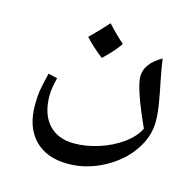

<svg xmlns="http://www.w3.org/2000/svg" viewBox="-99 -673 888 872"><g transform="rotate(15 345.0 -237.5)"><path d="M293 95.7Q192.4 95.7 136.2 37.8Q80.1 -20 80.1 -125Q80.1 -161.6 84.2 -189.2Q88.4 -216.8 103 -277.3L146 -267.1Q132.8 -216.8 132.8 -183.1Q132.8 -96.2 176 -48.6Q219.2 -1 295.9 -1Q352.1 -1 411.9 -20Q471.7 -39.1 519 -73.2Q566.4 -107.4 585.9 -147.9Q508.8 -316.9 508.8 -373Q508.8 -434.6 585.9 -478Q591.3 -436.5 598.9 -398.7Q606.4 -360.8 613.3 -325.7Q620.1 -290.5 625 -257.6Q629.9 -224.6 629.9 -192.4Q629.9 -121.6 584.7 -55.7Q539.6 10.3 459.5 53Q379.4 95.7 293 95.7ZM394 -494.6Q369.1 -457 317.9 -408.7Q265.6 -449.2 233.9 -485.4Q283.7 -534.2 315.9 -571.3Q354.5 -529.3 394 -494.6Z"/></g></svg>

Font: Sahl Naskh
Style: Regular
Weight: 400
Designer: Pascal Zoghbi
Version: Version 1.001